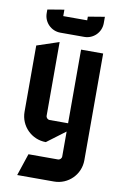

<svg xmlns="http://www.w3.org/2000/svg" viewBox="-99 -751 658 1027"><g transform="rotate(10 230.0 -237.5)"><path d="M170 -520 50 -480V-120C50 -42.7 112.7 20 190 20L290 -55V80C290 91 281 100 270 100H110L70 220H270C347.3 220 410 157.3 410 80V-500H290V-100H190C179 -100 170 -109 170 -120ZM295 -660H165V-695L75 -680V-660C75 -610.3 115.3 -570 165 -570H295C344.7 -570 385 -610.3 385 -660V-695L295 -680Z"/></g></svg>

Font: Abibas
Style: Medium
Weight: 500
Version: Version 0.3